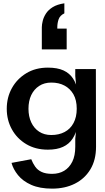

<svg xmlns="http://www.w3.org/2000/svg" viewBox="-20 -886 632 1151"><path d="M292.4 244.8Q218.4 244.8 167.7 222.4Q117.1 200 88.1 164.1Q59.1 128.3 49.1 90.5L167.3 68.5Q176.7 92.4 190.7 112.7Q204.7 133 229.2 144.6Q253.6 156.2 292.3 156.2Q334 156.2 364.9 137.6Q395.7 119 413.5 83.2Q431.2 47.3 431.2 -6.3H555.7Q555.7 73.1 521.8 129.3Q487.9 185.4 428.7 215.1Q369.5 244.8 292.4 244.8ZM554.7 -472 555.7 -6.3H431.2V-54.6L449.5 -234L431.2 -429.9V-472ZM267.1 -480.6Q324.1 -480.6 360.8 -463.7Q397.5 -446.7 418.2 -414.7Q438.9 -382.7 447.2 -337.5Q455.5 -292.2 455.5 -234Q455.5 -176.4 445.7 -131.3Q436 -86.3 414.9 -54.3Q393.9 -22.3 357.6 -5.6Q321.3 11.2 267.1 11.2Q192.9 11.2 137.4 -21.9Q81.9 -55 51.2 -110.6Q20.5 -166.2 20.5 -233.9Q20.5 -302 51.2 -357.5Q81.9 -413.1 137.4 -446.8Q192.9 -480.6 267.1 -480.6ZM287.7 -391Q245.5 -391 214.7 -370.9Q183.9 -350.7 167.3 -315.9Q150.7 -281 150.7 -234Q150.7 -188 167.3 -152.4Q183.8 -116.9 214.5 -96.7Q245.2 -76.6 287.5 -76.6Q332.9 -76.6 367.2 -94.6Q401.6 -112.5 420.8 -148.4Q440 -184.2 440 -234Q440 -285.7 420.5 -320.1Q401 -354.5 367 -372.8Q333.1 -391 287.7 -391ZM365.8 -866.2V-806Q339.2 -793.1 331.4 -770.2Q323.5 -747.4 323.5 -722.2V-714.5H379.7V-589.7H230.7V-722.5Q230.7 -738.8 236.2 -761Q241.6 -783.1 255.6 -804.9Q269.5 -826.6 296.1 -843.2Q322.7 -859.7 365.8 -866.2Z"/></svg>

Font: Panamera Thin
Style: Regular
Weight: 100
Designer: Bastien Sozeau
Foundry: NBR — Bastien Sozeau
Version: Version 3.003;gftools[0.9.33]